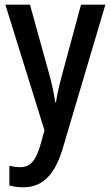

<svg xmlns="http://www.w3.org/2000/svg" viewBox="-20 -560 472 820"><path d="M3 -540 170 -3 154 54C134 125 111 154 65 154C49 154 33 151 20 148V232C38 237 57 240 79 240C160 240 213 189 247 77L430 -540H326L246 -244C234 -199 224 -158 219 -123H216C210 -163 201 -204 190 -244L108 -540Z"/></svg>

Font: Noto Sans Tamil Condensed Medium
Style: Regular
Weight: 500
Width: 3
Designer: Jelle Bosma - Monotype Design Team
Foundry: Monotype Imaging Inc.
Version: Version 2.004